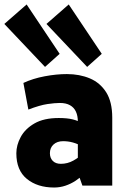

<svg xmlns="http://www.w3.org/2000/svg" viewBox="-41 -837 576 866"><path d="M203.1 8.8Q127.9 8.8 80.3 -30Q32.7 -68.8 32.7 -145.5Q32.7 -182.6 52.5 -219.2Q72.3 -255.9 114.5 -280.3Q156.7 -304.7 224.1 -304.7Q262.2 -304.7 286.6 -298.6Q311 -292.5 335.4 -279.3L310.1 -235.8V-288.6Q310.1 -314.5 301.5 -333.3Q293 -352.1 274.9 -362.3Q256.8 -372.6 229 -372.6Q207 -372.6 173.1 -367.7Q139.2 -362.8 86.9 -342.8L64.5 -462.9Q107.4 -482.9 160.4 -492.9Q213.4 -502.9 260.7 -502.9Q317.9 -502.9 364.3 -483.4Q410.6 -463.9 438 -420.7Q465.3 -377.4 465.3 -306.2V0H330.6L308.1 -63.5L338.4 -53.2Q321.8 -36.1 300.3 -22Q278.8 -7.8 254.2 0.5Q229.5 8.8 203.1 8.8ZM233.4 -98.1Q263.7 -98.1 290 -112.8Q316.4 -127.4 333.5 -145.5L310.1 -79.1V-232.9L337.4 -173.3Q309.1 -188.5 287.8 -194.3Q266.6 -200.2 243.7 -200.2Q216.8 -200.2 200.4 -185.3Q184.1 -170.4 184.1 -146Q184.1 -124.5 197 -111.3Q210 -98.1 233.4 -98.1ZM352.1 -535.2 168.5 -729 269 -816.9 418 -594.2ZM162.1 -535.2 -21.5 -729 79.1 -816.9 228 -594.2Z"/></svg>

Font: Anaheim ExtraBold
Style: Regular
Weight: 800
Version: Version 2.001